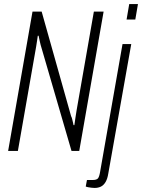

<svg xmlns="http://www.w3.org/2000/svg" viewBox="-20 -743 699 945"><path d="M20 0 140 -686H185L330 -171Q333 -166 335 -157.5Q337 -149 339 -141Q341 -133 342 -127H346Q348 -143 351.5 -165Q355 -187 357 -200L442 -686H490L370 0H332L180 -522Q178 -531 175.5 -541Q173 -551 170 -567H166Q165 -558 162.5 -543Q160 -528 158 -514L68 0ZM603 -647 616 -723H659L646 -647ZM446 182Q439 182 430.5 181Q422 180 414 178.5Q406 177 402 175L408 143H435Q456 143 462.5 134.5Q469 126 473 101L583 -526H626L513 111Q509 137 499.5 153Q490 169 476.5 175.5Q463 182 446 182Z"/></svg>

Font: Archivo ExtraCondensed Thin
Style: Italic
Weight: 250
Width: 2
Italic angle: -10°
Designer: Hector Gatti
Foundry: Omnibus-Type
Version: Version 2.001